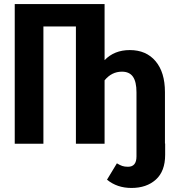

<svg xmlns="http://www.w3.org/2000/svg" viewBox="-20 -712 858 951"><path d="M798 -1V55Q798 136 752 177.5Q706 219 631 219Q560 219 510 178L559 97Q574 106 585.5 110Q597 114 614 114Q656 114 656 63V-255Q656 -307 638.5 -332Q621 -357 584 -357Q533 -357 498 -314V0H356V-581H195V0H53V-692H498V-414Q546 -464 623 -464Q704 -464 750.5 -409Q797 -354 797 -256V-1Z"/></svg>

Font: Fira Sans Extra Condensed SemiBold
Style: Regular
Weight: 600
Width: 1
Designer: Carrois Corporate & Edenspiekermann AG
Foundry: Carrois Corporate GbR & Edenspiekermann AG
Version: Version 4.203